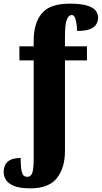

<svg xmlns="http://www.w3.org/2000/svg" viewBox="-31 -789 556 1049"><path d="M134 240Q77 240 45.5 227Q14 214 1.5 193.5Q-11 173 -11 150Q-11 114 11.5 94Q34 74 82 74Q82 130 89 153.5Q96 177 118 177Q139 177 146 153.5Q153 130 153 77V-459H75V-536H153V-567Q153 -662 197 -715.5Q241 -769 350 -769Q415 -769 448.5 -757.5Q482 -746 493.5 -729Q505 -712 505 -694Q505 -675 496 -658Q487 -641 462.5 -630.5Q438 -620 390 -620Q390 -635 387.5 -655.5Q385 -676 379 -691.5Q373 -707 361 -707Q344 -707 334 -682Q324 -657 324 -589V-536H444V-459H324V35Q324 128 280 184Q236 240 134 240Z"/></svg>

Font: Noto Serif Condensed Black
Style: Regular
Weight: 900
Width: 3
Designer: Monotype Design Team
Foundry: Monotype Imaging Inc.
Version: Version 2.015; ttfautohint (v1.8.4.7-5d5b)